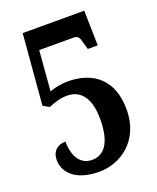

<svg xmlns="http://www.w3.org/2000/svg" viewBox="-136 -796 727 888"><g transform="rotate(-20 228.0 -352.0)"><path d="M200 10C295 10 415 -57 415 -219C415 -361 332 -433 201 -433C174 -433 132 -425 113 -416L129 -614H297C323 -614 326 -601 334 -570L342 -542H391L387 -714H84L55 -367L85 -350C111 -360 140 -372 177 -372C245 -372 285 -321 285 -219C285 -92 239 -53 186 -53C120 -53 98 -116 98 -175C59 -175 31 -151 31 -108C31 -51 77 10 200 10Z"/></g></svg>

Font: Noto Serif Khmer ExtraCondensed
Style: Bold
Weight: 700
Width: 2
Designer: Danh Hong and the Monotype Design Team
Foundry: Monotype Imaging Inc.
Version: Version 2.004